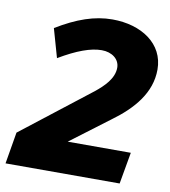

<svg xmlns="http://www.w3.org/2000/svg" viewBox="-88 -745 720 812"><g transform="rotate(10 272.0 -339.0)"><path d="M480 0 504 -136H233L399 -261C487 -325 554 -402 554 -502C554 -613 455 -678 330 -678C254 -678 179 -652 92 -599L127 -476C203 -521 261 -542 308 -542C352 -542 385 -517 385 -480C385 -433 344 -395 311 -368L13 -136L-10 0Z"/></g></svg>

Font: Celebes ExtraBold
Style: Italic
Weight: 800
Italic angle: -10°
Designer: Anugrah Pasau
Foundry: Lafontype
Version: Version 1.000